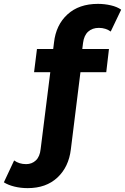

<svg xmlns="http://www.w3.org/2000/svg" viewBox="-113 -770 646 992"><path d="M30 202Q-6 202 -38.5 194Q-71 186 -93 172L-40 59Q-14 78 22 78Q52 78 72.5 58.5Q93 39 97 0L166 -550Q176 -641 235.5 -695.5Q295 -750 393 -750Q427 -750 459.5 -742.5Q492 -735 513 -720L459 -607Q447 -616 431.5 -621Q416 -626 398 -626Q364 -626 342.5 -606.5Q321 -587 316 -548L310 -499L307 -432L253 2Q242 93 183.5 147.5Q125 202 30 202ZM63 -397 78 -517H450L436 -397Z"/></svg>

Font: MOST Montserrat
Style: Bold
Weight: 700
Designer: Julieta Ulanovsky
Foundry: Julieta Ulanovsky
Version: Version 8.000;March 11, 2024;FontCreator 15.0.0.2926 64-bit